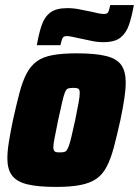

<svg xmlns="http://www.w3.org/2000/svg" viewBox="-20 -728 547 756"><path d="M201 8Q128 8 86.5 -2.5Q45 -13 27 -37.5Q9 -62 9 -104Q9 -132 15 -169.5Q21 -207 31 -255Q45 -318 57 -363.5Q69 -409 85 -439Q101 -469 125 -486.5Q149 -504 187.5 -511Q226 -518 282 -518Q355 -518 397.5 -507.5Q440 -497 457.5 -472Q475 -447 475 -404Q475 -376 469.5 -339.5Q464 -303 454 -255Q440 -192 428 -147Q416 -102 400 -71.5Q384 -41 359.5 -24Q335 -7 296.5 0.5Q258 8 201 8ZM216 -128Q226 -128 232.5 -129.5Q239 -131 243.5 -137.5Q248 -144 252.5 -157.5Q257 -171 262.5 -195Q268 -219 276 -255Q285 -299 289.5 -324Q294 -349 294 -362Q294 -372 291 -376Q288 -380 282.5 -381Q277 -382 268 -382Q255 -382 248 -379.5Q241 -377 236 -365Q231 -353 225 -327Q219 -301 209 -255Q200 -210 195 -185Q190 -160 190 -148Q190 -139 193 -134.5Q196 -130 201.5 -129Q207 -128 216 -128ZM125 -550Q133 -596 144 -628.5Q155 -661 178 -678.5Q201 -696 245 -696Q270 -696 294 -691Q318 -686 339 -682Q355 -678 367.5 -675.5Q380 -673 389 -673Q403 -673 406.5 -681Q410 -689 414 -708H507Q499 -663 488 -630.5Q477 -598 454.5 -580Q432 -562 387 -562Q362 -562 338 -567.5Q314 -573 293 -577Q278 -580 265 -583Q252 -586 243 -586Q230 -586 226 -577.5Q222 -569 218 -550Z"/></svg>

Font: Saira SemiCondensed Black
Style: Italic
Weight: 900
Width: 4
Italic angle: -12°
Designer: Hector Gatti with collaboration of the Omnibus-Type team
Foundry: Omnibus-Type
Version: Version 1.101